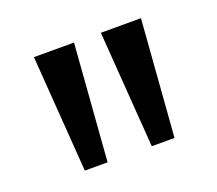

<svg xmlns="http://www.w3.org/2000/svg" viewBox="-70 -752 601 531"><g transform="rotate(-20 230.0 -486.5)"><path d="M98 -315 73 -658H191L165 -315ZM295 -315 270 -658H388L362 -315Z"/></g></svg>

Font: Ysabeau
Style: Bold
Weight: 700
Designer: Christian Thalmann (Catharsis Fonts)
Version: Version 2.000;gftools[0.9.27.dev2+g8671c4b]